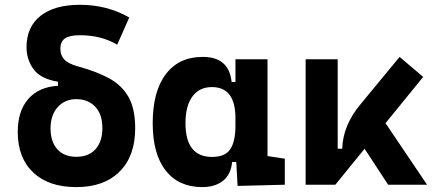

<svg xmlns="http://www.w3.org/2000/svg" viewBox="-20 -762 1798 792"><path d="M294.9 9.8Q181.2 9.8 117.2 -50.3Q53.2 -110.4 53.2 -217.8Q53.2 -303.7 96.4 -353.5Q139.6 -403.3 219.2 -408.2V-424.8Q146.5 -437 117.9 -477.1Q89.4 -517.1 89.4 -566.9Q89.4 -650.9 147 -696.5Q204.6 -742.2 309.6 -742.2Q421.9 -742.2 513.2 -689.9L463.4 -577.6Q397.9 -616.7 309.6 -616.7Q267.1 -616.7 248 -603.5Q229 -590.3 229 -560.5Q229 -534.7 244.9 -517.1Q260.7 -499.5 300.8 -488.3Q376.5 -467.8 429.2 -439.5Q481.9 -411.1 509.8 -362.5Q537.6 -314 537.6 -232.4Q537.6 -118.2 473.4 -54.2Q409.2 9.8 294.9 9.8ZM294.9 -115.2Q345.7 -115.2 374 -146.5Q402.3 -177.7 402.3 -233.9Q402.3 -290.5 372.8 -321.8Q343.3 -353 294.9 -353Q247.6 -353 218 -320.1Q188.5 -287.1 188.5 -232.4Q188.5 -177.2 216.6 -146.2Q244.6 -115.2 294.9 -115.2Z M814.5 9.8Q717.3 9.8 663.6 -58.3Q609.9 -126.5 609.9 -253.9Q609.9 -384.3 663.8 -455.8Q717.8 -527.3 816.4 -527.3Q924.8 -527.3 935.5 -423.8H951.2V-517.6H1083.5V-118.2L1154.8 -107.4V0L960 4.9L954.6 -93.8H937.5Q932.6 -42 899.7 -16.1Q866.7 9.8 814.5 9.8ZM951.2 -242.7V-274.9Q951.2 -402.8 854 -402.8Q802.2 -402.8 773.7 -364Q745.1 -325.2 745.1 -253.9Q745.1 -114.7 855 -114.7Q908.7 -114.7 929.9 -146.7Q951.2 -178.7 951.2 -242.7Z M1240.7 0V-517.6H1373V-148.4H1391.6Q1394.5 -245.1 1466.8 -331.5L1628.4 -527.3L1725.6 -444.8L1570.3 -253.9L1741.7 0H1581.1L1483.9 -148.4L1363.3 0Z"/></svg>

Font: Cascadia Code NF
Style: Bold
Weight: 700
Monospace: yes
Designer: Aaron Bell
Foundry: Saja Typeworks
Version: Version 2404.023; ttfautohint (v1.8.4)